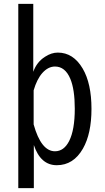

<svg xmlns="http://www.w3.org/2000/svg" viewBox="-20 -850 540 989"><path d="M151.4 -830.1V-480Q168.9 -530.3 211.9 -557.6Q244.6 -579.1 277.8 -579.1Q357.4 -579.1 405.8 -497.1Q451.2 -419.9 451.2 -289.1Q451.2 -161.6 407.2 -84.5Q358.4 1 272.5 1Q189 1 154.3 -103V119.1H74.2V-830.1ZM153.3 -209Q191.9 -70.8 263.2 -70.8Q309.6 -70.8 336.4 -124Q365.2 -181.2 365.2 -290Q365.2 -388.7 342.3 -443.8Q315.9 -507.3 263.2 -507.3Q228 -507.3 198.2 -474.1Q170.4 -442.9 153.3 -384.8Z"/></svg>

Font: BIZ UDGothic
Style: Regular
Weight: 400
Monospace: yes
Designer: TypeBank Co., Ltd.
Foundry: Morisawa Inc.
Version: Version 1.05